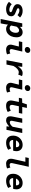

<svg xmlns="http://www.w3.org/2000/svg" viewBox="2514 -3302 972 6040"><g transform="rotate(90 3000.0 -282.0)"><path d="M265.6 12Q219.3 12 177.4 0.7Q135.4 -10.6 100.3 -31.1Q65.1 -51.5 38.3 -79.3L113.5 -164.9Q152.3 -125.7 197.5 -107.7Q242.8 -89.8 288.2 -89.8Q323.6 -89.8 343.4 -100.4Q363.1 -111 363.1 -131.5Q363.1 -146.1 353.9 -156.2Q344.6 -166.3 323.2 -175.4Q301.9 -184.6 265.3 -196.3Q190.2 -220.6 150.4 -256.7Q110.7 -292.7 110.7 -348.6Q110.7 -401.1 140 -436.7Q169.3 -472.2 216.9 -490.2Q264.4 -508.1 320.1 -508.1Q393.1 -508.1 444.1 -484.5Q495.1 -460.8 529.7 -426.8L454.8 -346.7Q424.8 -371.2 386.2 -388.8Q347.5 -406.3 304.9 -406.3Q275.3 -406.3 257.2 -396.2Q239.2 -386 239.2 -365.4Q239.2 -345.1 262.6 -332.3Q286 -319.4 343.4 -299.4Q387.7 -284.4 421.3 -265.3Q454.8 -246.3 473.2 -218.5Q491.7 -190.7 491.7 -150Q491.7 -94.4 461.6 -58.3Q431.6 -22.2 380.4 -5.1Q329.1 12 265.6 12Z M578.3 184.1 715 -496.1H826.4L824.7 -426H827.9Q864.4 -463.5 904.9 -485.8Q945.3 -508.1 991.9 -508.1Q1067.3 -508.1 1110.5 -457.8Q1153.7 -407.5 1153.7 -314.5Q1153.7 -223.5 1120.5 -149.3Q1087.3 -75.1 1027.3 -31.6Q967.3 12 887.3 12Q847.8 12 812.9 -4Q778 -20 757 -46.6H754.6L740.9 50.2L715.1 184.1ZM872.8 -99.7Q901.9 -99.7 926.9 -114.4Q951.9 -129 971 -155.7Q990.1 -182.3 1001 -218.3Q1012 -254.3 1012 -296.9Q1012 -348.3 991.1 -372.4Q970.2 -396.4 937.2 -396.4Q909.5 -396.4 878.5 -377.2Q847.6 -358 817.9 -315.5L782.4 -146.5Q797.6 -122.2 822.8 -111Q848 -99.7 872.8 -99.7Z M1541.9 12Q1471 12 1427.6 -25.9Q1384.3 -63.7 1384.3 -130.2Q1384.3 -144.4 1387 -159.3Q1389.7 -174.3 1393.7 -189.7L1443 -389.4H1279.5L1301.8 -496.1H1602L1528.3 -183.4Q1527.3 -176.6 1525.8 -170.2Q1524.3 -163.7 1524.3 -157.2Q1524.3 -126.4 1541 -113Q1557.6 -99.6 1584.2 -99.6Q1602.8 -99.6 1620.9 -104.8Q1638.9 -110 1662 -119.8L1690.1 -17.1Q1657.7 -3.8 1622.7 4.1Q1587.7 12 1541.9 12ZM1543.6 -575.3Q1510.3 -575.3 1483.6 -594.7Q1456.9 -614.1 1456.9 -653Q1456.9 -678.3 1470.4 -700Q1483.9 -721.7 1506.7 -734.8Q1529.5 -747.9 1556.9 -747.9Q1595.4 -747.9 1619.9 -728.1Q1644.5 -708.3 1644.5 -670.2Q1644.5 -629.8 1614.9 -602.6Q1585.4 -575.3 1543.6 -575.3Z M1873.2 0 1970.8 -497 2082.1 -496.1 2067.7 -363.7H2071.7Q2098 -407.6 2131.5 -440.2Q2164.9 -472.8 2201.9 -490.5Q2238.8 -508.1 2276.6 -508.1Q2309.4 -508.1 2335 -502.4Q2360.6 -496.6 2374.6 -486.7L2325.6 -368.8Q2309.1 -377.8 2290.4 -382Q2271.6 -386.2 2249.7 -386.2Q2200.9 -386.2 2149.5 -341.4Q2098 -296.6 2054.4 -219L2009.9 0Z M2741.9 12Q2671 12 2627.6 -25.9Q2584.3 -63.7 2584.3 -130.2Q2584.3 -144.4 2587 -159.3Q2589.7 -174.3 2593.7 -189.7L2643 -389.4H2479.5L2501.8 -496.1H2802L2728.3 -183.4Q2727.3 -176.6 2725.8 -170.2Q2724.3 -163.7 2724.3 -157.2Q2724.3 -126.4 2741 -113Q2757.6 -99.6 2784.2 -99.6Q2802.8 -99.6 2820.9 -104.8Q2838.9 -110 2862 -119.8L2890.1 -17.1Q2857.7 -3.8 2822.7 4.1Q2787.7 12 2741.9 12ZM2743.6 -575.3Q2710.3 -575.3 2683.6 -594.7Q2656.9 -614.1 2656.9 -653Q2656.9 -678.3 2670.4 -700Q2683.9 -721.7 2706.7 -734.8Q2729.5 -747.9 2756.9 -747.9Q2795.4 -747.9 2819.9 -728.1Q2844.5 -708.3 2844.5 -670.2Q2844.5 -629.8 2814.9 -602.6Q2785.4 -575.3 2743.6 -575.3Z M3309.2 12Q3220.9 12 3180.9 -29Q3141 -70.1 3141 -137.8Q3141 -153.1 3143.1 -168.1Q3145.2 -183.1 3149 -203L3186.9 -389.4H3056.7L3077.1 -490.4L3214.4 -496.1L3263.4 -641.6H3375.3L3344.4 -496.1H3555.5L3534.6 -389.4H3322L3283.8 -208.2Q3280.8 -195.2 3280.2 -186.9Q3279.6 -178.5 3279.6 -169.7Q3279.6 -132.4 3299.4 -116Q3319.2 -99.6 3350.8 -99.6Q3381.8 -99.6 3410.2 -110.8Q3438.5 -122.1 3460.9 -135.3L3502.5 -39.9Q3469.4 -18.1 3418 -3Q3366.7 12 3309.2 12Z M3767.5 12Q3705.4 12 3672 -21.1Q3638.7 -54.2 3638.7 -115.5Q3638.7 -133.8 3640.9 -152.4Q3643 -171.1 3647 -189.6L3708.3 -496.1H3845.1L3787.1 -206.5Q3783.9 -191.9 3781.3 -179.4Q3778.7 -166.9 3778.7 -155.8Q3778.7 -130.6 3792.6 -117.6Q3806.5 -104.6 3830.6 -104.6Q3862.3 -104.6 3897.8 -127.4Q3933.2 -150.1 3967.8 -193.6L4027.3 -496.1H4164L4066.4 0H3955L3961.5 -85.3H3957.5Q3932.7 -60.7 3902.1 -38.5Q3871.4 -16.2 3837 -2.1Q3802.6 12 3767.5 12Z M4467.1 12Q4403.4 12 4353.6 -11.6Q4303.9 -35.3 4275.2 -84.1Q4246.4 -132.9 4246.4 -208.1Q4246.4 -275.5 4269.6 -330.4Q4292.8 -385.3 4333.2 -425Q4373.5 -464.8 4425.3 -486.5Q4477.1 -508.1 4534.2 -508.1Q4630.4 -508.1 4683.1 -454Q4735.8 -399.9 4735.8 -313.2Q4735.8 -282.4 4729.9 -252.4Q4723.9 -222.5 4719.2 -209.6H4348.7L4363.7 -298.4H4643.6L4604.4 -277.7Q4606.7 -286.5 4608.6 -296.6Q4610.4 -306.6 4610.4 -316.2Q4610.4 -358.7 4588.7 -380.9Q4566.9 -403.1 4530.2 -403.1Q4506.8 -403.1 4480.8 -391.1Q4454.8 -379.2 4432.8 -355.8Q4410.8 -332.3 4396.9 -296.9Q4383 -261.5 4383 -213.5Q4383 -168.9 4398.5 -142.4Q4414 -116 4440.5 -104.5Q4467 -93 4498.7 -93Q4541.7 -93 4577.5 -107.8Q4613.4 -122.5 4647.4 -145.2L4693 -54.2Q4649.5 -23.8 4591.7 -5.9Q4534 12 4467.1 12Z M5125.7 12Q5059.6 12 5016.8 -28.8Q4974.1 -69.6 4974.1 -143.7Q4974.1 -158.1 4975.9 -173.5Q4977.8 -188.9 4981.8 -206.4L5069.1 -593.7H4927.3L4949.7 -700.5H5226.4L5113.8 -189.6Q5112.5 -182.3 5111 -173.4Q5109.5 -164.6 5109.5 -152.9Q5109.5 -125.2 5126.3 -112.4Q5143 -99.6 5167.6 -99.6Q5190.2 -99.6 5208 -105.2Q5225.8 -110.7 5250.4 -121.6L5278.8 -20Q5241 -2.6 5204.2 4.7Q5167.5 12 5125.7 12Z M5667.1 12Q5603.4 12 5553.6 -11.6Q5503.9 -35.3 5475.2 -84.1Q5446.4 -132.9 5446.4 -208.1Q5446.4 -275.5 5469.6 -330.4Q5492.8 -385.3 5533.2 -425Q5573.5 -464.8 5625.3 -486.5Q5677.1 -508.1 5734.2 -508.1Q5830.4 -508.1 5883.1 -454Q5935.8 -399.9 5935.8 -313.2Q5935.8 -282.4 5929.9 -252.4Q5923.9 -222.5 5919.2 -209.6H5548.7L5563.7 -298.4H5843.6L5804.4 -277.7Q5806.7 -286.5 5808.6 -296.6Q5810.4 -306.6 5810.4 -316.2Q5810.4 -358.7 5788.7 -380.9Q5766.9 -403.1 5730.2 -403.1Q5706.8 -403.1 5680.8 -391.1Q5654.8 -379.2 5632.8 -355.8Q5610.8 -332.3 5596.9 -296.9Q5583 -261.5 5583 -213.5Q5583 -168.9 5598.5 -142.4Q5614 -116 5640.5 -104.5Q5667 -93 5698.7 -93Q5741.7 -93 5777.5 -107.8Q5813.4 -122.5 5847.4 -145.2L5893 -54.2Q5849.5 -23.8 5791.7 -5.9Q5734 12 5667.1 12Z"/></g></svg>

Font: SourceCodeVF
Style: Italic
Weight: 200
Italic angle: -11°
Monospace: yes
Designer: Paul D. Hunt, Teo Tuominen
Foundry: Adobe
Version: Version 1.026;hotconv 1.1.0;makeotfexe 2.6.0